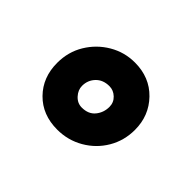

<svg xmlns="http://www.w3.org/2000/svg" viewBox="-66 -822 431 431"><g transform="rotate(45 150.0 -606.0)"><path d="M141 -491Q94 -491 64.5 -521Q35 -551 35 -597Q35 -632 52 -660Q69 -688 97 -704.5Q125 -721 158 -721Q205 -721 235 -690Q265 -659 265 -614Q265 -580 248.5 -552Q232 -524 203.5 -507.5Q175 -491 141 -491ZM145 -565Q166 -565 177 -578.5Q188 -592 188 -610Q188 -624 178 -633.5Q168 -643 155 -643Q135 -643 123 -630.5Q111 -618 111 -600Q111 -587 121 -576Q131 -565 145 -565Z"/></g></svg>

Font: Faustina Light
Style: Bold Italic
Weight: 700
Italic angle: -8°
Version: Version 1.200